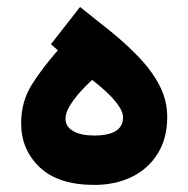

<svg xmlns="http://www.w3.org/2000/svg" viewBox="-20 -523 531 541"><path d="M143.1 -381.3 123.5 -398.4 205.6 -503.4Q249.5 -468.8 293 -433.6Q336.4 -398.4 372.3 -360.8Q408.2 -323.2 429.7 -281.7Q451.2 -240.2 451.2 -193.4Q451.2 -133.8 424.8 -90.8Q398.4 -47.9 352.1 -24.9Q305.7 -2 245.6 -2Q144.5 -2 92 -51.5Q39.6 -101.1 39.6 -175.8Q39.6 -236.8 69.6 -284.4Q99.6 -332 143.1 -381.3ZM326.7 -192.4Q326.7 -208 312.7 -227.3Q298.8 -246.6 278.6 -265.1Q258.3 -283.7 239.7 -297.9Q222.7 -282.7 205.3 -263.2Q188 -243.7 176.3 -224.1Q164.6 -204.6 164.6 -188.5Q164.6 -166 186.3 -153.6Q208 -141.1 245.1 -141.1Q326.7 -141.1 326.7 -192.4Z"/></svg>

Font: Vazirmatn UI FD ExtraBold
Style: Regular
Weight: 800
Designer: Saber Rastikerdar
Foundry: Saber Rastikerdar
Version: Version 33.003